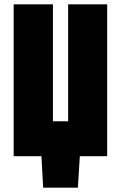

<svg xmlns="http://www.w3.org/2000/svg" viewBox="-20 -720 558 885"><path d="M474 -700H294V-161H224V-700H43V0H171L179 145H339L348 0H474Z"/></svg>

Font: Advent Pro Black
Style: Regular
Weight: 900
Version: Version 3.000